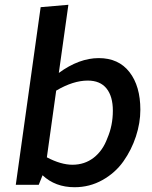

<svg xmlns="http://www.w3.org/2000/svg" viewBox="-20 -773 634 803"><path d="M292 10Q355 10 408.5 -20Q462 -50 496 -98Q530 -146 548.5 -202.5Q567 -259 567 -314Q567 -413 521.5 -471.5Q476 -530 393 -530Q311 -530 226 -468L266 -753L150 -743L46 0H142L158 -40Q211 10 292 10ZM283 -84Q235 -84 176 -115L215 -394Q286 -436 347 -436Q399 -436 425.5 -403Q452 -370 452 -310Q452 -248 429 -195Q410 -143 372 -113.5Q334 -84 283 -84Z"/></svg>

Font: Brisa Sans Medium
Style: Italic
Weight: 600
Italic angle: -8°
Designer: Dalton Maag Ltd
Foundry: Dalton Maag Ltd
Version: Version 1.101;July 10, 2019;FontCreator 11.5.0.2425 64-bit